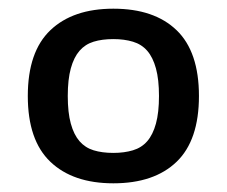

<svg xmlns="http://www.w3.org/2000/svg" viewBox="-20 -767 522 442"><path d="M241 -415Q266 -415 286 -421Q306 -427 319 -442Q332 -457 339 -482.5Q346 -508 346 -546Q346 -584 339 -609.5Q332 -635 319 -650Q306 -665 286 -671Q266 -677 241 -677Q215 -677 195.5 -671Q176 -665 163 -650Q150 -635 143 -609.5Q136 -584 136 -546Q136 -508 143 -482.5Q150 -457 163 -442Q176 -427 195.5 -421Q215 -415 241 -415ZM241 -345Q148 -345 96 -394.5Q44 -444 44 -546Q44 -648 96 -697.5Q148 -747 241 -747Q335 -747 386.5 -697.5Q438 -648 438 -546Q438 -444 386.5 -394.5Q335 -345 241 -345Z"/></svg>

Font: Encode Sans Normal
Style: Medium
Weight: 500
Designer: Pablo Impallari, Andres Torresi
Foundry: Pablo Impallari, Andres Torresi
Version: Version 1.000; ttfautohint (v1.00) -l 8 -r 50 -G 200 -x 14 -